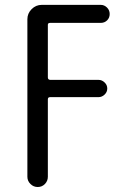

<svg xmlns="http://www.w3.org/2000/svg" viewBox="-20 -750 540 770"><path d="M89.8 -41V-672.9Q89.8 -696.3 106.9 -713.4Q124 -730.5 147.5 -730.5H383.8Q398.4 -730.5 409.2 -719.7Q419.9 -709 419.9 -693.8Q419.9 -678.7 409.7 -668.5Q399.4 -658.2 383.8 -658.2H180.7Q171.9 -658.2 171.9 -650.4V-439.5Q171.9 -430.7 180.7 -429.7H375Q388.7 -429.7 399.4 -419.4Q410.2 -409.2 410.2 -395Q410.2 -380.9 399.4 -370.6Q388.7 -360.4 375 -360.4H180.7Q171.9 -360.4 171.9 -351.6V-41Q171.9 -24.4 160.2 -12.2Q148.4 0 131.3 0Q114.3 0 102.1 -12.2Q89.8 -24.4 89.8 -41Z"/></svg>

Font: Rounded Mgen+ 2m regular
Style: Regular
Weight: 400
Designer: [Source Han Sans]
Ryoko NISHIZUKA  (kana & ideographs); Paul D. Hunt (Latin, Greek & Cyrillic); Wenlong ZHANG  (bopomofo
Version: Version 1.059.20150602